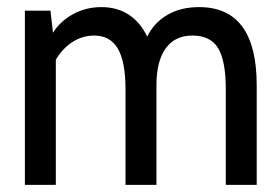

<svg xmlns="http://www.w3.org/2000/svg" viewBox="-20 -520 785 540"><path d="M702 -280V0H615V-269Q615 -349 593.5 -384.5Q572 -420 521 -420Q472 -420 446 -384Q420 -348 420 -280V0H333V-269Q333 -346 311.5 -383Q290 -420 245 -420Q212 -420 184 -402Q156 -384 137 -352V0H50V-490H122L129 -428Q150 -461 186 -480.5Q222 -500 265 -500Q310 -500 342.5 -478.5Q375 -457 394 -417Q413 -456 450.5 -478Q488 -500 540 -500Q702 -500 702 -280Z"/></svg>

Font: Cabin Condensed
Style: Regular
Weight: 400
Width: 3
Designer: Pablo Impallari
Foundry: Pablo Impallari. http://www.impallari.com Igino Marini. http://www.ikern.com
Version: Version 2.200